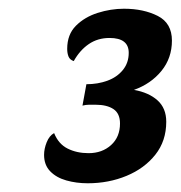

<svg xmlns="http://www.w3.org/2000/svg" viewBox="-20 -793 414 440"><path d="M181 -373Q155 -373 132 -379.5Q109 -386 95 -400.5Q81 -415 81 -438Q81 -452 87 -467Q93 -482 104 -488Q114 -463 135 -452.5Q156 -442 183 -442Q214 -442 234.5 -460.5Q255 -479 255 -510Q255 -533 240 -543Q225 -553 199 -553Q191 -553 184 -553Q177 -553 169 -551L178 -600Q204 -600 226 -608Q248 -616 261.5 -632.5Q275 -649 275 -672Q275 -706 231 -706Q204 -706 183.5 -692Q163 -678 149 -653Q140 -656 137 -663.5Q134 -671 134 -681Q134 -714 154 -734Q174 -754 204 -763.5Q234 -773 264 -773Q309 -773 341.5 -756.5Q374 -740 374 -700Q374 -660 350 -630.5Q326 -601 287 -587Q321 -581 341 -563Q361 -545 361 -514Q361 -470 336 -438.5Q311 -407 270 -390Q229 -373 181 -373Z"/></svg>

Font: Sansita Swashed Light Medium
Style: Regular
Weight: 500
Version: Version 1.003